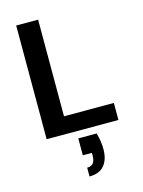

<svg xmlns="http://www.w3.org/2000/svg" viewBox="-142 -781 850 1142"><g transform="rotate(-15 283.5 -210.0)"><path d="M74 0V-700H209V-105H516V0ZM263 280V226Q289 226 301 210.5Q313 195 313 163V148H257V44H370Q378 71 381.5 96Q385 121 385 144Q385 208 354.5 244Q324 280 263 280Z"/></g></svg>

Font: DM Sans 9pt
Style: Bold
Weight: 700
Version: Version 4.004;gftools[0.9.30]